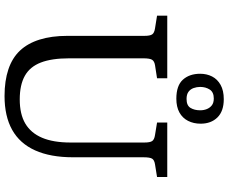

<svg xmlns="http://www.w3.org/2000/svg" viewBox="-100 -892 1006 846"><g transform="rotate(90 403.0 -469.0)"><path d="M403 14Q336 14 285.5 -3Q235 -20 203 -54Q171 -88 154.5 -140.5Q138 -193 138 -263V-602Q138 -627 131.5 -636.5Q125 -646 105 -649L49 -658V-703H325V-658L267 -649Q249 -646 243 -635.5Q237 -625 237 -598V-270Q237 -194 255.5 -146Q274 -98 314 -75.5Q354 -53 418 -53Q483 -53 524.5 -77.5Q566 -102 587 -151.5Q608 -201 608 -277V-602Q608 -627 601.5 -636.5Q595 -646 575 -649L520 -658V-703H760V-658L704 -649Q685 -646 679 -636Q673 -626 673 -598V-288Q673 -188 642.5 -120.5Q612 -53 552 -19.5Q492 14 403 14ZM415 -743Q357 -743 331 -772Q305 -801 305 -848Q305 -877 317 -900.5Q329 -924 354 -938Q379 -952 417 -952Q470 -952 497.5 -924Q525 -896 525 -850Q525 -819 512.5 -794.5Q500 -770 475.5 -756.5Q451 -743 415 -743ZM416 -788Q445 -788 455.5 -805.5Q466 -823 466 -848Q466 -864 460.5 -877.5Q455 -891 444 -899.5Q433 -908 414 -908Q386 -908 374.5 -890Q363 -872 363 -848Q363 -833 368 -819Q373 -805 384.5 -796.5Q396 -788 416 -788Z"/></g></svg>

Font: Literata 18pt
Style: Regular
Weight: 400
Designer: Latin by Veronika Burian and Jose Scaglione. Greek by Irene Vlachou. Cyrillic by Vera Evstafieva.
Foundry: TypeTogether
Version: Version 3.103;gftools[0.9.29]